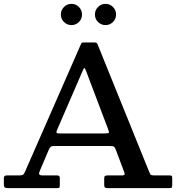

<svg xmlns="http://www.w3.org/2000/svg" viewBox="-20 -975 912 995"><path d="M0 -22V-51.5Q0 -66 15.5 -66H81Q96.5 -66 101 -71Q105.5 -76 110 -86L400.5 -748.5Q403.5 -755 414 -755H469.5Q482 -755 485 -747L751 -89.5Q756 -77 759 -71.5Q762 -66 779.5 -66H857Q867.5 -66 870 -63.5Q872.5 -61 872.5 -50V-18Q872.5 -6 870 -3Q867.5 0 855.5 0H539.5Q529 0 524.5 -2.8Q520 -5.5 520 -17V-49.5Q520 -60.5 524.2 -63.2Q528.5 -66 538.5 -66H612Q625.5 -66 625.8 -71.5Q626 -77 623 -85L582.5 -193Q576.5 -209 572.2 -213.8Q568 -218.5 545 -218.5H266Q249.5 -218.5 243.8 -214.8Q238 -211 233 -199.5L186.5 -90Q181 -78 183.2 -72Q185.5 -66 201.5 -66H273.5Q283 -66 286.5 -63Q290 -60 290 -50.5V-16.5Q290 -4.5 287.5 -2.2Q285 0 273 0H26Q11 0 5.5 -3Q0 -6 0 -22ZM409 -609.5 275 -300Q271.5 -290.5 273 -287Q274.5 -283.5 289 -283.5H521.5Q543.5 -283.5 544.5 -287.8Q545.5 -292 539.5 -307.5L426 -607.5Q420 -622.5 417.2 -622.5Q414.5 -622.5 409 -609.5ZM527 -845Q504 -845 488 -861Q472 -877 472 -899.5Q472 -922.5 488 -938.8Q504 -955 527 -955Q549.5 -955 565.5 -938.8Q581.5 -922.5 581.5 -899.5Q581.5 -877 565.5 -861Q549.5 -845 527 -845ZM350 -845Q327.5 -845 311.5 -861Q295.5 -877 295.5 -899.5Q295.5 -922.5 311.5 -938.8Q327.5 -955 350 -955Q373 -955 389 -938.8Q405 -922.5 405 -899.5Q405 -877 389 -861Q373 -845 350 -845Z"/></svg>

Font: Besley* Medium
Style: Regular
Weight: 500
Designer: Owen Earl
Foundry: indestructible type*
Version: Version 3.000; ttfautohint (v1.8.3)